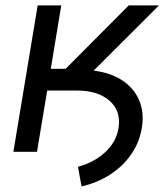

<svg xmlns="http://www.w3.org/2000/svg" viewBox="-20 -559 619 707"><path d="M127 -225.6 139.2 -301.8H277.8Q335.9 -301.8 380.9 -286.6Q425.8 -271.5 455.6 -242.9Q485.4 -214.4 497.8 -174.8Q510.3 -135.3 502 -86.9Q493.2 -33.7 462.4 10.3Q431.6 54.2 384.8 84.2Q337.9 114.3 280.3 127.4L267.1 55.2Q305.7 44.9 337.4 24.7Q369.1 4.4 390.1 -23.9Q411.1 -52.2 416.5 -87.9Q426.3 -150.4 383.3 -188Q340.3 -225.6 263.7 -225.6ZM29.3 0 118.7 -539.1H205.6L167 -305.7H221.7L454.1 -539.1H565.4L251.5 -225.6H153.8L116.2 0Z"/></svg>

Font: Inter 18pt
Style: Italic
Weight: 400
Italic angle: -9.3988°
Designer: Rasmus Andersson
Foundry: rsms
Version: Version 4.001;git-66647c0bb